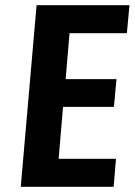

<svg xmlns="http://www.w3.org/2000/svg" viewBox="-20 -720 519 740"><path d="M60 0 121 -700H479L469 -592H248L233 -415H429L419 -308H223L206 -108H427L418 0Z"/></svg>

Font: Share
Style: Bold Italic
Weight: 700
Designer: Ralph du Carrois
Version: Version 1.002